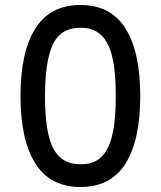

<svg xmlns="http://www.w3.org/2000/svg" viewBox="-20 -735 644 768"><path d="M302 13Q181 13 121.5 -81Q62 -175 62 -351Q62 -527 121.5 -621Q181 -715 302 -715Q423 -715 482 -621Q541 -527 541 -351Q541 -174 482 -80.5Q423 13 302 13ZM302 -78Q346 -78 373 -97Q400 -116 415.5 -152.5Q431 -189 437 -239.5Q443 -290 443 -351Q443 -413 437 -463Q431 -513 415.5 -549Q400 -585 372.5 -604.5Q345 -624 301 -624Q223 -624 191.5 -557.5Q160 -491 160 -347Q160 -287 166.5 -237Q173 -187 188 -152Q203 -117 231 -97.5Q259 -78 302 -78Z"/></svg>

Font: Miriam Libre Medium
Style: Regular
Weight: 500
Version: Version 2.000